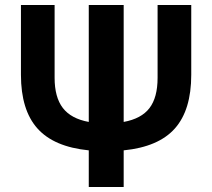

<svg xmlns="http://www.w3.org/2000/svg" viewBox="-20 -750 851 770"><path d="M476 -261Q547 -274 579.5 -316.5Q612 -359 612 -438V-730H747V-450Q747 -309 681.5 -235Q616 -161 476 -147V0H336V-147Q196 -161 130 -235Q64 -309 64 -450V-730H199V-438Q199 -360 232 -317Q265 -274 336 -261V-730H476Z"/></svg>

Font: Mplus 1p Bold
Style: Bold
Weight: 700
Version: Version 1.061